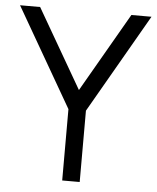

<svg xmlns="http://www.w3.org/2000/svg" viewBox="-52 -765 660 809"><g transform="rotate(5 278.0 -360.0)"><path d="M241.3 0V-301.7L0 -720H85L278.3 -385.7L471 -720H556L315.3 -301.7V0Z"/></g></svg>

Font: Manrope
Style: Regular
Weight: 400
Designer: Mikhail Sharanda
Foundry: Mikhail Sharanda
Version: Version 4.503